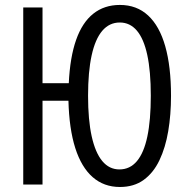

<svg xmlns="http://www.w3.org/2000/svg" viewBox="-20 -744 760 774"><path d="M669.4 -357.9Q669.4 -281.7 658.2 -215.3Q647 -148.9 622.8 -98.1Q598.6 -47.4 559.3 -18.8Q520 9.8 463.4 9.8Q398.9 9.8 353.5 -30Q308.1 -69.8 283.4 -147.2Q258.8 -224.6 255.9 -337.9H151.4V0H73.7V-713.9H151.4V-408.7H257.3Q262.2 -513.2 286.9 -583.3Q311.5 -653.3 356 -688.7Q400.4 -724.1 463.4 -724.1Q531.2 -724.1 577.1 -681.6Q623 -639.2 646.2 -557.4Q669.4 -475.6 669.4 -357.9ZM335 -357.9Q335 -260.7 349.6 -194.6Q364.3 -128.4 392.3 -94.7Q420.4 -61 461.4 -61Q503.9 -61 532 -94.5Q560.1 -127.9 574 -193.8Q587.9 -259.8 587.9 -357.9Q587.9 -457 573.7 -522.5Q559.6 -587.9 531.7 -620.6Q503.9 -653.3 462.9 -653.3Q420.9 -653.3 392.3 -619.9Q363.8 -586.4 349.4 -520.5Q335 -454.6 335 -357.9Z"/></svg>

Font: Open Sans Condensed
Style: Regular
Weight: 400
Width: 3
Designer: Monotype Design Team
Foundry: Monotype Imaging Inc.
Version: Version 3.000